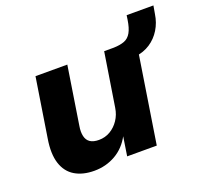

<svg xmlns="http://www.w3.org/2000/svg" viewBox="-111 -752 958 896"><g transform="rotate(-20 367.5 -304.5)"><path d="M213 11Q156 11 117 -12.5Q78 -36 62.5 -84Q47 -132 59 -205L105 -498H263L218 -210Q213 -181 218 -159.5Q223 -138 239 -127.5Q255 -117 282 -117Q313 -117 338.5 -132Q364 -147 381.5 -173Q399 -199 404 -232L446 -498H604L526 0H379L394 -97H395Q367 -44 319 -16.5Q271 11 213 11ZM575 -425 492 -481 494 -498Q526 -499 547 -507Q568 -515 580.5 -537Q593 -559 599 -599L602 -620H735L728 -580Q722 -539 701.5 -505.5Q681 -472 649 -451Q617 -430 575 -425Z"/></g></svg>

Font: Nunito Sans 9pt ExtraBold
Style: Italic
Weight: 800
Italic angle: -9°
Version: Version 3.101;gftools[0.9.27]